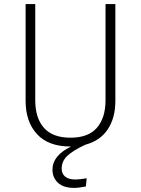

<svg xmlns="http://www.w3.org/2000/svg" viewBox="-20 -704 688 937"><path d="M543 -684V-211Q543 -129 506 -73Q469 -17 397 2Q335 31 308 57Q281 83 281 119Q281 144 298 158Q315 172 348 172Q370 172 403 166L399 206Q364 213 342 213Q290 213 263 188Q236 163 236 124Q236 55 327 11H324Q216 11 160.5 -49.5Q105 -110 105 -211V-684H152V-215Q152 -128 194.5 -80Q237 -32 324 -32Q411 -32 453 -80.5Q495 -129 495 -215V-684Z"/></svg>

Font: FiraGO ExtraLight
Style: Regular
Weight: 200
Designer: bBox Type
Foundry: bBox Type GmbH
Version: Version 1.001